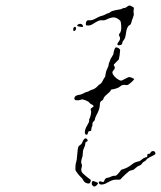

<svg xmlns="http://www.w3.org/2000/svg" viewBox="-20 -694 587 700"><path d="M316 -32Q317 -36 326 -32Q336 -29 337 -26.5Q338 -24 333 -19Q324 -10 318 -17Q312 -22 316 -32ZM533 -142Q540 -145 544 -141Q546 -139 546.5 -135.5Q547 -132 545 -131Q543 -129 529.5 -122.5Q516 -116 514 -112Q512 -108 506.5 -105.5Q501 -103 497.5 -97.5Q494 -92 487.5 -90Q481 -88 474.5 -81.5Q468 -75 463 -74Q458 -73 455 -72Q452 -72 438 -59Q424 -46 421 -42Q419 -38 406.5 -39Q394 -40 380.5 -33Q367 -26 364.5 -24.5Q362 -23 354 -21.5Q346 -20 342 -24Q338 -29 342 -32Q344 -34 349 -32Q355 -30 357 -30.5Q359 -31 361 -37Q365 -46 373 -46Q376 -46 384.5 -50Q393 -54 398 -53Q403 -52 410.5 -60.5Q418 -69 420 -72.5Q422 -76 428 -77Q446 -82 463 -96Q471 -103 487 -106Q491 -107 497 -112.5Q503 -118 510 -120Q515 -121 516 -122Q517 -123 517 -127Q517 -131 518 -132Q519 -133 522 -133Q527 -133 528.5 -137Q530 -141 533 -142ZM286 -186Q292 -192 296 -188Q304 -181 295 -177Q291 -176 291 -170Q291 -164 286.5 -155Q282 -146 282 -135.5Q282 -125 278 -115Q274 -101 278 -95Q280 -91 277.5 -83Q275 -75 277.5 -68.5Q280 -62 295 -50.5Q310 -39 311 -38Q312 -37 310 -31Q307 -21 294 -27Q287 -30 283.5 -37Q280 -44 275 -48Q267 -55 257 -70Q254 -74 255 -87Q256 -100 258 -104.5Q260 -109 261.5 -129Q263 -149 264.5 -155.5Q266 -162 272 -165Q278 -169 280 -175Q282 -181 286 -186ZM400 -520Q405 -523 413 -518Q418 -514 418 -511Q418 -508 416 -492L413 -477L403 -467Q396 -460 395 -458.5Q394 -457 396 -454Q402 -446 394 -438Q386 -431 393 -421Q400 -411 410.5 -404.5Q421 -398 425 -401Q428 -403 432 -404.5Q436 -406 442 -409.5Q448 -413 451 -413Q455 -413 462 -410Q469 -407 469 -405.5Q469 -404 462.5 -397.5Q456 -391 450 -387Q445 -383 439 -384Q426 -387 417 -378Q414 -375 403.5 -371.5Q393 -368 387 -368Q385 -368 383.5 -364Q382 -360 370.5 -350.5Q359 -341 357.5 -335Q356 -329 351 -327Q344 -324 344 -312Q344 -296 331 -273Q326 -263 326 -259Q326 -255 321.5 -251.5Q317 -248 317 -241Q317 -234 315.5 -232.5Q314 -231 313 -224Q313 -219 312 -217.5Q311 -216 308 -216Q302 -216 301 -211Q300 -206 299 -204.5Q298 -203 296 -203Q287 -203 290 -218Q292 -228 299 -239Q306 -250 305 -254Q304 -258 306.5 -262Q309 -266 311 -276Q313 -286 312 -289Q308 -298 315 -301Q327 -307 315 -313Q309 -315 306 -319.5Q303 -324 291.5 -328.5Q280 -333 276 -331Q273 -329 265.5 -328.5Q258 -328 255 -329Q248 -333 253 -341Q256 -347 273 -349Q280 -351 286 -354.5Q292 -358 297 -359Q302 -360 306.5 -363Q311 -366 316 -367Q327 -370 337 -381Q340 -385 345 -387.5Q350 -390 354.5 -399.5Q359 -409 361.5 -411.5Q364 -414 365 -424Q366 -434 371 -443.5Q376 -453 376 -457.5Q376 -462 379 -468Q382 -474 382 -476Q382 -478 388 -487Q394 -496 394 -500Q394 -504 396.5 -511.5Q399 -519 400 -520ZM249 -594Q252 -597 254.5 -596Q257 -595 257 -591Q258 -588 255 -584Q252 -580 249 -581Q247 -582 247 -587Q247 -592 249 -594ZM265 -605Q274 -610 280 -604Q284 -599 282.5 -597Q281 -595 275 -596Q260 -598 261 -602Q262 -603 265 -605ZM444 -670Q451 -677 460 -671Q466 -667 467.5 -666.5Q469 -666 467.5 -658.5Q466 -651 467.5 -645.5Q469 -640 465 -630.5Q461 -621 459 -612.5Q457 -604 452 -602Q442 -597 439 -571Q437 -555 431.5 -548.5Q426 -542 426 -538Q426 -529 413 -529Q408 -529 408 -533Q408 -537 414 -544Q421 -552 415 -563Q412 -568 416 -572Q423 -579 422 -599Q421 -614 419 -617.5Q417 -621 407 -627Q398 -632 388 -630Q378 -628 369.5 -623.5Q361 -619 352.5 -620Q344 -621 334.5 -616Q325 -611 317.5 -606Q310 -601 302 -601Q295 -601 294 -602Q293 -603 293 -607Q293 -616 298 -619Q300 -621 307.5 -620Q315 -619 329.5 -627Q344 -635 350 -636Q356 -637 364.5 -641.5Q373 -646 375.5 -646Q378 -646 382 -650Q388 -655 413 -659Q422 -660 425.5 -662.5Q429 -665 433.5 -665Q438 -665 444 -670Z"/></svg>

Font: TT2020 Style D
Style: Italic
Weight: 400
Italic angle: -15°
Version: Version 0.2.000